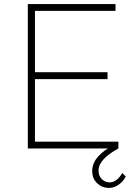

<svg xmlns="http://www.w3.org/2000/svg" viewBox="-20 -726 675 939"><path d="M116 -706H545V-673H151V-373H506V-339H151V-33H559V0H116ZM512 193Q480 193 455.5 170.5Q431 148 431 110Q431 72 459.5 40Q488 8 528 -11L559 0Q513 25 487.5 52Q462 79 462 108Q462 135 478.5 150.5Q495 166 515 166Q535 166 551 153Q567 140 578 120L595 137Q584 160 561.5 176.5Q539 193 512 193Z"/></svg>

Font: Josefin Sans ExtraLight
Style: Regular
Weight: 250
Designer: Santiago Orozco
Foundry: Typemade
Version: Version 2.000